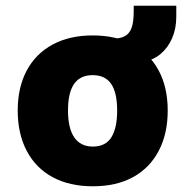

<svg xmlns="http://www.w3.org/2000/svg" viewBox="-20 -641 648 672"><path d="M305 11Q223 11 164 -21Q105 -53 73.5 -113Q42 -173 42 -254Q42 -335 73.5 -394Q105 -453 164 -485Q223 -517 304 -517Q387 -517 445.5 -485Q504 -453 535.5 -394Q567 -335 567 -254Q567 -173 535.5 -113Q504 -53 445.5 -21Q387 11 305 11ZM305 -128Q349 -128 369.5 -160Q390 -192 390 -254Q390 -317 369 -347.5Q348 -378 304 -378Q261 -378 239.5 -347.5Q218 -317 218 -254Q218 -192 240 -160Q262 -128 305 -128ZM483 -425 377 -491V-506Q401 -506 417 -514.5Q433 -523 440.5 -543.5Q448 -564 448 -602V-621H597V-582Q597 -541 582.5 -507.5Q568 -474 542.5 -452.5Q517 -431 483 -425Z"/></svg>

Font: Nunito Sans 7pt SemiCondensed Black
Style: Regular
Weight: 900
Width: 4
Designer: Vernon Adams
Foundry: Vernon Adams
Version: Version 3.101;gftools[0.9.27]